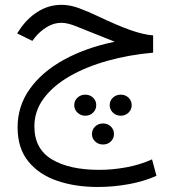

<svg xmlns="http://www.w3.org/2000/svg" viewBox="-20 -430 711 788"><path d="M608.4 -284.7V-213.9Q509.3 -205.1 421.1 -180.4Q333 -155.8 265.6 -116.9Q198.2 -78.1 159.7 -26.4Q121.1 25.4 121.1 88.4Q121.1 180.7 192.6 223.9Q264.2 267.1 387.7 267.1Q441.4 267.1 497.8 256.8Q554.2 246.6 604 224.1L622.1 291.5Q572.8 314 509.3 325.7Q445.8 337.4 380.4 337.4Q289.1 337.4 214.6 312Q140.1 286.6 96.2 232.4Q52.2 178.2 52.2 92.8Q52.2 5.4 102.1 -64.7Q151.9 -134.8 241.5 -184.3Q331.1 -233.9 450.7 -258.8Q439 -263.2 422.1 -270.3Q405.3 -277.3 387.2 -284.2Q332.5 -305.7 295.2 -321Q257.8 -336.4 232.4 -336.4Q200.2 -336.4 171.9 -318.8Q143.6 -301.3 124 -276.9L112.8 -262.2L50.3 -293L57.6 -303.7Q88.9 -352.5 134 -381.3Q179.2 -410.2 232.9 -410.2Q267.1 -410.2 304.2 -396.5Q341.3 -382.8 384.3 -362.3Q461.4 -325.7 514.2 -306.9Q566.9 -288.1 608.4 -284.7ZM520.5 1.5Q520.5 19.5 507.6 32.2Q494.6 44.9 475.6 44.9Q456.5 44.9 443.4 32.2Q430.2 19.5 430.2 1.5Q430.2 -16.6 443.4 -29.1Q456.5 -41.5 475.6 -41.5Q494.6 -41.5 507.6 -29.1Q520.5 -16.6 520.5 1.5ZM375 1.5Q375 19.5 362.1 32.2Q349.1 44.9 330.1 44.9Q311 44.9 297.9 32.2Q284.7 19.5 284.7 1.5Q284.7 -16.6 297.9 -29.1Q311 -41.5 330.1 -41.5Q349.1 -41.5 362.1 -29.1Q375 -16.6 375 1.5ZM447.8 120.1Q447.8 138.2 434.8 150.6Q421.9 163.1 402.8 163.1Q383.8 163.1 370.6 150.6Q357.4 138.2 357.4 120.1Q357.4 101.6 370.6 89.1Q383.8 76.7 402.8 76.7Q421.9 76.7 434.8 89.1Q447.8 101.6 447.8 120.1Z"/></svg>

Font: Vazirmatn RD Light
Style: Regular
Weight: 300
Designer: Saber Rastikerdar
Foundry: Saber Rastikerdar
Version: Version 32.102